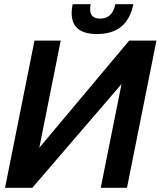

<svg xmlns="http://www.w3.org/2000/svg" viewBox="-20 -891 765 911"><path d="M324.7 -871.1H410.2Q396.5 -802.7 455.1 -802.7Q513.7 -802.7 527.3 -871.1H612.8Q584.5 -729.5 440.4 -729.5Q296.4 -729.5 324.7 -871.1ZM458 0 556.6 -492.2 133.3 0H3.9L143.6 -698.2H268.1L166.5 -189.9L592.8 -698.2H722.2L582.5 0Z"/></svg>

Font: Sansation
Style: Bold Italic
Weight: 700
Designer: Bernd Montag
Version: Version 1.301